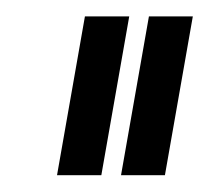

<svg xmlns="http://www.w3.org/2000/svg" viewBox="-20 -695 255 234"><path d="M127.5 -481.5H181L215 -675H161.5ZM49.5 -481.5H103.5L137.5 -675H83.5Z"/></svg>

Font: Anybody ExtraCondensed
Style: Italic
Weight: 400
Width: 2
Italic angle: -10°
Version: Version 1.113;gftools[0.9.25]